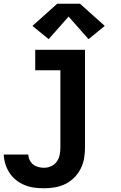

<svg xmlns="http://www.w3.org/2000/svg" viewBox="-27 -787 647 1030"><path d="M209 223Q183 223 156.5 219.5Q130 216 105.5 206Q81 196 60 179.5Q39 163 24.5 141Q10 119 2 93.5Q-6 68 -7 42H125Q125 57 132 71.5Q139 86 151 95.5Q163 105 178.5 109Q194 113 209 113Q229 113 247.5 104.5Q266 96 277.5 80Q289 64 293 44Q297 24 297 5V-410H162V-520H429V5Q429 34 424 63Q419 92 405.5 118.5Q392 145 371 166Q350 187 323.5 200Q297 213 268 218Q239 223 209 223ZM448 -577 341 -698 234 -577 147 -648 280 -767H402L535 -648Z"/></svg>

Font: Iosevka Custom XBdEx
Style: Regular
Weight: 800
Width: 7
Monospace: yes
Designer: Belleve Invis
Foundry: Belleve Invis
Version: Version 11.2.4; ttfautohint (v1.8.4)